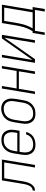

<svg xmlns="http://www.w3.org/2000/svg" viewBox="1112 -1732 738 3079"><g transform="rotate(-90 1480.5 -192.0)"><path d="M-39 0 -33 -37Q-22 -37 -11.5 -40Q-1 -43 8 -49.5Q17 -56 24.5 -65Q32 -74 38 -83.5Q44 -93 48 -103Q52 -113 55.5 -123.5Q59 -134 62 -144.5Q65 -155 67 -165.5Q69 -176 71 -186.5Q73 -197 74 -207Q77 -221 79 -235.5Q81 -250 84 -264L128 -530H462L375 0H334L416 -493H162L123 -258Q122 -254 121.5 -250Q121 -246 121 -242Q118 -227 115.5 -211.5Q113 -196 110 -181Q107 -166 103.5 -150.5Q100 -135 95 -120Q90 -105 83.5 -90Q77 -75 68 -61Q59 -47 47.5 -35Q36 -23 22 -14.5Q8 -6 -8 -3Q-24 0 -39 0Z M701 8Q673 8 646 2Q619 -4 597.5 -19Q576 -34 561.5 -56.5Q547 -79 541 -105Q535 -131 535.5 -159Q536 -187 541 -215L562 -345Q566 -371 574.5 -396Q583 -421 597 -444Q611 -467 631.5 -485.5Q652 -504 676 -516.5Q700 -529 726 -533.5Q752 -538 777 -538Q805 -538 831.5 -532Q858 -526 879.5 -510.5Q901 -495 914.5 -472.5Q928 -450 934.5 -424Q941 -398 940 -370Q939 -342 935 -315L923 -247H586L580 -209Q576 -187 575.5 -165Q575 -143 579 -122Q583 -101 593.5 -82.5Q604 -64 620 -51.5Q636 -39 657.5 -34Q679 -29 701 -29Q726 -29 752.5 -34.5Q779 -40 802.5 -54.5Q826 -69 842 -92Q858 -115 864 -141H904Q896 -108 877 -78Q858 -48 829 -28Q800 -8 766.5 0Q733 8 701 8ZM889 -283 895 -321Q899 -343 900 -365Q901 -387 896.5 -407.5Q892 -428 882 -446.5Q872 -465 856 -478Q840 -491 819 -496Q798 -501 776 -501Q755 -501 733.5 -497Q712 -493 692.5 -482.5Q673 -472 657 -456Q641 -440 629.5 -421Q618 -402 611.5 -381Q605 -360 601 -339L592 -283Z M1198 8Q1171 8 1144 2Q1117 -4 1095.5 -19.5Q1074 -35 1060.5 -57.5Q1047 -80 1040.5 -106Q1034 -132 1035 -160Q1036 -188 1041 -215L1062 -345Q1066 -371 1074.5 -396Q1083 -421 1097 -444Q1111 -467 1131.5 -485.5Q1152 -504 1176 -516Q1200 -528 1225.5 -534.5Q1251 -541 1277 -541Q1304 -541 1331 -533.5Q1358 -526 1379 -511Q1400 -496 1414 -473.5Q1428 -451 1434.5 -425Q1441 -399 1440 -370.5Q1439 -342 1435 -315L1413 -185Q1409 -159 1401 -134Q1393 -109 1378.5 -86Q1364 -63 1343.5 -44.5Q1323 -26 1299 -13.5Q1275 -1 1249 3.5Q1223 8 1198 8ZM1199 -29Q1220 -29 1241.5 -33Q1263 -37 1282.5 -47.5Q1302 -58 1318 -74Q1334 -90 1345.5 -109Q1357 -128 1363.5 -149Q1370 -170 1374 -191L1395 -321Q1399 -343 1400 -365Q1401 -387 1396.5 -408Q1392 -429 1382 -447.5Q1372 -466 1355 -478.5Q1338 -491 1317 -496Q1296 -501 1274 -501Q1253 -501 1232 -496.5Q1211 -492 1191.5 -481.5Q1172 -471 1156 -455Q1140 -439 1129 -420Q1118 -401 1111.5 -380.5Q1105 -360 1101 -339L1080 -209Q1076 -187 1075.5 -165Q1075 -143 1079 -122.5Q1083 -102 1093 -83.5Q1103 -65 1119 -52Q1135 -39 1156 -34Q1177 -29 1199 -29Z M1513 0 1601 -530H1641L1602 -294H1883L1922 -530H1962L1875 0H1834L1877 -258H1596L1553 0Z M2013 0 2101 -530H2141L2060 -41L2404 -530H2462L2375 0H2334L2415 -489L2072 0Z M2500 157H2460L2492 -37H2519Q2540 -70 2557 -107Q2574 -144 2585.5 -181Q2597 -218 2604.5 -255.5Q2612 -293 2618 -331L2651 -530H2945L2863 -37H2908L2876 157H2835L2861 0H2526ZM2823 -37 2899 -493H2685L2658 -325Q2651 -288 2644 -251Q2637 -214 2626.5 -178Q2616 -142 2600.5 -106Q2585 -70 2565 -37Z"/></g></svg>

Font: Iosevka Curly XLtObl
Style: Regular
Weight: 200
Italic angle: -9°
Monospace: yes
Designer: Belleve Invis
Foundry: Belleve Invis
Version: Version 11.1.0; ttfautohint (v1.8.3)